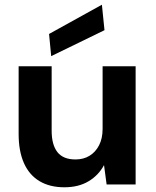

<svg xmlns="http://www.w3.org/2000/svg" viewBox="-20 -782 660 814"><path d="M253 12Q191 12 147.5 -14Q104 -40 81.5 -90.5Q59 -141 59 -214V-501H199V-228Q199 -168 223.5 -137Q248 -106 300 -106Q334 -106 359.5 -121.5Q385 -137 400 -166Q415 -195 415 -236V-501H555V0H432L421 -82Q398 -39 355.5 -13.5Q313 12 253 12ZM197 -544 188 -638 412 -762 423 -654Z"/></svg>

Font: DM Sans 17pt ExtraBold
Style: Regular
Weight: 800
Version: Version 4.004;gftools[0.9.30]